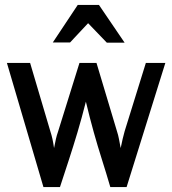

<svg xmlns="http://www.w3.org/2000/svg" viewBox="-20 -752 698 778"><path d="M102 -497 184 -220Q189 -205 192.5 -189Q196 -173 199 -152Q203 -173 206.5 -188.5Q210 -204 215 -218L302 -497H371L454 -220Q459 -205 462 -189Q465 -173 469 -152Q473 -173 477 -189Q481 -205 485 -220L571 -497H650L493 6H427Q410 -52 393 -105.5Q376 -159 360 -216Q344 -273 328 -340Q311 -273 294 -216Q277 -159 259.5 -105.5Q242 -52 223 6H156L8 -497ZM337 -658 264 -580H194L295 -732H381L485 -579H413Z"/></svg>

Font: Rosario Medium
Style: Regular
Weight: 500
Version: Version 1.201